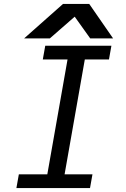

<svg xmlns="http://www.w3.org/2000/svg" viewBox="-20 -958 640 978"><path d="M76 -70H221L324 -655H198L210.5 -725H547.5L535 -655H412L309 -70H451L438.5 0H63.5ZM301 -938H434.5L556 -762.5H439.5L360.5 -873L234 -762.5H103Z"/></svg>

Font: JuliaMono Italic
Style: Regular
Weight: 400
Italic angle: -9°
Monospace: yes
Designer: cormullion
Foundry: corm
Version: Version 0.049; ttfautohint (v1.8.4)